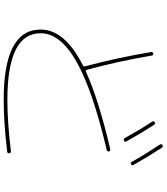

<svg xmlns="http://www.w3.org/2000/svg" viewBox="49 -911 902 1040"><g transform="rotate(90 500.0 -391.0)"><path d="M728 -616Q680 -702 639 -764Q634 -773 642 -778Q651 -783 656 -775Q702 -704 746 -625Q751 -617 742 -612Q733 -607 728 -616ZM856 -655Q818 -723 763 -806Q758 -815 766 -820Q775 -825 780 -817Q824 -750 873 -664Q878 -655 870 -650Q862 -645 856 -655ZM520 40Q140 40 140 -160Q140 -291 334 -389Q341 -392 339 -402Q294 -569 262 -758Q260 -768 270 -770Q279 -772 281 -762Q311 -585 358 -410Q360 -402 367 -405Q516 -473 787 -537Q799 -539 800 -530Q802 -520 792 -518Q469 -442 314.5 -354.5Q160 -267 160 -160Q160 20 520 20Q643 20 799 1Q808 -1 810 10Q812 19 802 21Q645 40 520 40Z"/></g></svg>

Font: Rounded Mplus 1c Thin
Style: Regular
Weight: 250
Version: Version 1.059.20150529